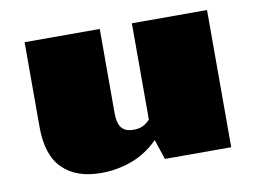

<svg xmlns="http://www.w3.org/2000/svg" viewBox="-60 -571 895 667"><g transform="rotate(-10 387.5 -237.0)"><path d="M63.5 -484.4H328.6V-188.5Q328.6 -168.9 332 -155.8Q335.4 -142.6 342.5 -134.5Q349.6 -126.5 359.9 -122.8Q370.1 -119.1 384.3 -119.1Q401.9 -119.1 415 -124.8Q428.2 -130.4 441.9 -144.5V-484.4H707V-0.5H473.1L449.7 -70.8Q405.3 -27.3 353.5 -9Q301.8 9.3 248 9.3Q159.7 9.3 111.6 -38.3Q63.5 -85.9 63.5 -185.1Z"/></g></svg>

Font: Poller One
Style: Regular
Weight: 400
Designer: Yvonne Schttler
Foundry: Yvonne Schttler
Version: Version 1.002